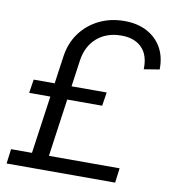

<svg xmlns="http://www.w3.org/2000/svg" viewBox="-84 -830 812 904"><g transform="rotate(10 322.0 -378.5)"><path d="M8 0 17 -70H117L184 -542Q193 -607 228 -655Q263 -703 317.5 -730Q372 -757 439 -757Q501 -757 546.5 -733Q592 -709 617 -665.5Q642 -622 641 -561L567 -549Q569 -617 534 -652Q499 -687 437 -687Q366 -687 320 -647Q274 -607 264 -538L198 -70H536L527 0ZM55 -346 65 -411H414L404 -346Z"/></g></svg>

Font: Plus Jakarta Sans
Style: Italic
Weight: 400
Italic angle: -8°
Designer: Gumpita Rahayu
Foundry: Tokotype
Version: Version 2.006